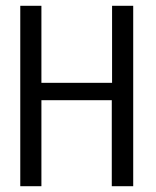

<svg xmlns="http://www.w3.org/2000/svg" viewBox="-20 -643 540 663"><path d="M50 0H123V-297H366V0H440V-623H367V-357H123V-623H50Z"/></svg>

Font: Inconsolata
Style: Regular
Weight: 400
Monospace: yes
Designer: Raph Levien, Cyreal, Brenton Simpson
Foundry: Raph Levien, Cyreal, Google
Version: Version 3.100